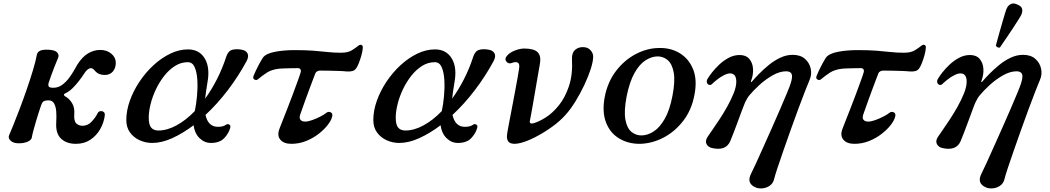

<svg xmlns="http://www.w3.org/2000/svg" viewBox="-20 -809 5995 1096"><path d="M413 12Q360 12 328.5 -17.5Q297 -47 301 -110Q303 -143 301 -171.5Q299 -200 289 -218Q279 -236 258 -236Q236 -236 228 -230Q220 -224 215 -209Q210 -195 202 -170Q194 -145 185.5 -116.5Q177 -88 170.5 -63.5Q164 -39 162 -26Q160 -10 138.5 -0.5Q117 9 87 9Q56 9 40.5 -6Q25 -21 32 -37Q39 -53 55.5 -93.5Q72 -134 92.5 -188Q113 -242 133 -300Q153 -358 168.5 -409.5Q184 -461 190 -495Q193 -512 209 -519.5Q225 -527 259 -525Q295 -523 307 -509Q319 -495 311 -477Q303 -459 291.5 -429.5Q280 -400 270.5 -373.5Q261 -347 258 -337Q254 -324 258 -316Q262 -308 284 -308Q312 -308 334 -324Q356 -340 373.5 -363Q391 -386 403 -408Q415 -430 422 -441Q450 -485 483 -504.5Q516 -524 552 -524Q590 -524 615.5 -502.5Q641 -481 641 -451Q641 -420 624 -400.5Q607 -381 578 -381Q542 -381 522 -405Q506 -425 491 -418.5Q476 -412 464 -394Q450 -372 431.5 -348Q413 -324 393 -304.5Q373 -285 352 -276Q345 -272 345 -267.5Q345 -263 352 -259Q376 -246 391.5 -220Q407 -194 404 -158Q401 -118 415.5 -104.5Q430 -91 451 -91Q480 -91 502 -113.5Q524 -136 538 -164Q543 -173 553 -174.5Q563 -176 571.5 -170Q580 -164 578 -149Q573 -109 552 -72Q531 -35 496 -11.5Q461 12 413 12Z M849 7Q811 7 777 -8.5Q743 -24 722 -53Q701 -82 701 -124Q701 -177 721 -233.5Q741 -290 776 -342.5Q811 -395 856 -436.5Q901 -478 951.5 -502.5Q1002 -527 1053 -527Q1118 -527 1149 -475Q1180 -423 1164 -337Q1160 -312 1156.5 -289.5Q1153 -267 1151 -246Q1188 -297 1219 -358Q1250 -419 1272 -487Q1283 -519 1307 -525Q1331 -531 1361 -525Q1384 -521 1393 -504Q1402 -487 1387 -459Q1341 -374 1281 -295Q1221 -216 1153 -153Q1168 -85 1224 -85Q1241 -85 1252.5 -88.5Q1264 -92 1272 -98Q1279 -103 1288.5 -98Q1298 -93 1294 -79Q1286 -48 1260 -20.5Q1234 7 1184 7Q1147 7 1119 -20.5Q1091 -48 1085 -94Q1024 -48 963.5 -20.5Q903 7 849 7ZM884 -64Q934 -64 988 -93.5Q1042 -123 1092 -175Q1100 -212 1104.5 -259.5Q1109 -307 1106.5 -351.5Q1104 -396 1091.5 -425Q1079 -454 1052 -454Q1013 -454 979 -432.5Q945 -411 917.5 -376Q890 -341 870 -299Q850 -257 839.5 -214.5Q829 -172 829 -137Q829 -97 843 -80.5Q857 -64 884 -64Z M1643 12Q1600 12 1580 -12Q1560 -36 1576 -76Q1579 -84 1591 -114.5Q1603 -145 1619.5 -187Q1636 -229 1652 -272Q1668 -315 1680.5 -349.5Q1693 -384 1697 -399Q1699 -407 1695 -413.5Q1691 -420 1679 -420Q1662 -420 1640.5 -419.5Q1619 -419 1600.5 -418.5Q1582 -418 1574 -417Q1531 -412 1504.5 -395Q1478 -378 1452 -356Q1443 -349 1432.5 -355Q1422 -361 1427 -375Q1431 -386 1440.5 -406Q1450 -426 1461 -446.5Q1472 -467 1480 -479Q1497 -503 1548 -513Q1599 -523 1662 -523Q1726 -523 1770 -519.5Q1814 -516 1850 -512Q1886 -508 1926 -508Q1966 -508 1988.5 -522Q2011 -536 2024 -547Q2035 -556 2043.5 -552.5Q2052 -549 2051 -536Q2050 -518 2043.5 -494.5Q2037 -471 2029 -450.5Q2021 -430 2014 -420Q2005 -407 1992 -403.5Q1979 -400 1960 -401Q1943 -403 1914.5 -404Q1886 -405 1856.5 -405.5Q1827 -406 1806 -406Q1799 -406 1791 -402Q1783 -398 1780 -390Q1776 -380 1767 -356Q1758 -332 1746.5 -301.5Q1735 -271 1724 -240.5Q1713 -210 1705 -187Q1697 -164 1694 -156Q1687 -136 1695 -125.5Q1703 -115 1722 -115Q1739 -115 1762.5 -123.5Q1786 -132 1808.5 -143.5Q1831 -155 1843 -165Q1854 -174 1867.5 -168Q1881 -162 1876 -143Q1871 -122 1851 -96Q1831 -70 1799 -45Q1767 -20 1727 -4Q1687 12 1643 12Z M2259 7Q2221 7 2187 -8.5Q2153 -24 2132 -53Q2111 -82 2111 -124Q2111 -177 2131 -233.5Q2151 -290 2186 -342.5Q2221 -395 2266 -436.5Q2311 -478 2361.5 -502.5Q2412 -527 2463 -527Q2528 -527 2559 -475Q2590 -423 2574 -337Q2570 -312 2566.5 -289.5Q2563 -267 2561 -246Q2598 -297 2629 -358Q2660 -419 2682 -487Q2693 -519 2717 -525Q2741 -531 2771 -525Q2794 -521 2803 -504Q2812 -487 2797 -459Q2751 -374 2691 -295Q2631 -216 2563 -153Q2578 -85 2634 -85Q2651 -85 2662.5 -88.5Q2674 -92 2682 -98Q2689 -103 2698.5 -98Q2708 -93 2704 -79Q2696 -48 2670 -20.5Q2644 7 2594 7Q2557 7 2529 -20.5Q2501 -48 2495 -94Q2434 -48 2373.5 -20.5Q2313 7 2259 7ZM2294 -64Q2344 -64 2398 -93.5Q2452 -123 2502 -175Q2510 -212 2514.5 -259.5Q2519 -307 2516.5 -351.5Q2514 -396 2501.5 -425Q2489 -454 2462 -454Q2423 -454 2389 -432.5Q2355 -411 2327.5 -376Q2300 -341 2280 -299Q2260 -257 2249.5 -214.5Q2239 -172 2239 -137Q2239 -97 2253 -80.5Q2267 -64 2294 -64Z M2952 7Q2909 18 2888.5 5Q2868 -8 2876 -53Q2878 -66 2885 -102Q2892 -138 2901 -185.5Q2910 -233 2919 -280.5Q2928 -328 2934.5 -365Q2941 -402 2943 -416Q2948 -445 2935.5 -451.5Q2923 -458 2903 -450Q2883 -442 2871 -457Q2859 -472 2872 -488Q2887 -508 2917.5 -520Q2948 -532 2972 -532Q3028 -532 3049 -511Q3070 -490 3062 -445Q3061 -438 3056.5 -413Q3052 -388 3046 -353Q3040 -318 3033.5 -280Q3027 -242 3021 -207.5Q3015 -173 3010.5 -149.5Q3006 -126 3005 -121Q3002 -109 3008.5 -105.5Q3015 -102 3027 -106Q3056 -114 3095 -138.5Q3134 -163 3170 -207.5Q3206 -252 3228 -318Q3250 -384 3245 -473Q3244 -507 3262 -523.5Q3280 -540 3307 -540Q3335 -540 3350.5 -523Q3366 -506 3366 -486Q3366 -459 3352.5 -416.5Q3339 -374 3316 -325Q3293 -276 3265 -230.5Q3237 -185 3208 -153Q3175 -116 3128.5 -83Q3082 -50 3035 -26Q2988 -2 2952 7Z M3635 12Q3568 13 3515.5 -18Q3463 -49 3439.5 -109.5Q3416 -170 3432 -256Q3449 -342 3496.5 -404Q3544 -466 3608.5 -500Q3673 -534 3740 -535Q3808 -537 3860 -505.5Q3912 -474 3936.5 -413.5Q3961 -353 3944 -267Q3928 -181 3880 -119Q3832 -57 3767.5 -23.5Q3703 10 3635 12ZM3644 -36Q3678 -37 3712 -59Q3746 -81 3774.5 -130.5Q3803 -180 3819 -264Q3835 -348 3825.5 -397Q3816 -446 3790 -467Q3764 -488 3731 -487Q3698 -486 3664 -464Q3630 -442 3602 -392.5Q3574 -343 3557 -259Q3541 -175 3550 -126Q3559 -77 3585 -56Q3611 -35 3644 -36Z M4296 262Q4238 239 4268 181Q4277 164 4295 124.5Q4313 85 4336.5 32.5Q4360 -20 4385.5 -77Q4411 -134 4433.5 -186.5Q4456 -239 4472.5 -278.5Q4489 -318 4494 -335Q4506 -373 4498.5 -387.5Q4491 -402 4468 -402Q4431 -402 4390.5 -379Q4350 -356 4315 -324Q4280 -292 4257 -264Q4251 -257 4244 -245Q4237 -233 4233 -224Q4227 -211 4216.5 -182Q4206 -153 4193 -118.5Q4180 -84 4168 -52Q4156 -20 4148 -2Q4123 54 4044 36Q4023 31 4013.5 14Q4004 -3 4018 -26Q4024 -35 4042 -61Q4060 -87 4084 -123Q4108 -159 4130.5 -199Q4153 -239 4168 -276.5Q4183 -314 4183 -343Q4183 -390 4147 -390Q4132 -390 4111 -379Q4090 -368 4072 -353.5Q4054 -339 4045 -330Q4037 -322 4028 -324.5Q4019 -327 4015.5 -337Q4012 -347 4019 -359Q4027 -373 4044.5 -395.5Q4062 -418 4086.5 -441Q4111 -464 4140.5 -479.5Q4170 -495 4202 -495Q4238 -495 4257 -473Q4276 -451 4278.5 -417Q4281 -383 4267 -346Q4266 -342 4267.5 -340.5Q4269 -339 4272 -343Q4287 -361 4312 -386.5Q4337 -412 4368 -437.5Q4399 -463 4434 -479.5Q4469 -496 4505 -496Q4549 -496 4575 -473Q4601 -450 4608 -416.5Q4615 -383 4601 -352Q4593 -333 4576 -290Q4559 -247 4538 -190Q4517 -133 4495 -71.5Q4473 -10 4453 47.5Q4433 105 4418.5 148.5Q4404 192 4399 213Q4393 238 4374 251Q4355 264 4333 266Q4311 268 4296 262Z M4857 12Q4814 12 4794 -12Q4774 -36 4790 -76Q4793 -84 4805 -114.5Q4817 -145 4833.5 -187Q4850 -229 4866 -272Q4882 -315 4894.5 -349.5Q4907 -384 4911 -399Q4913 -407 4909 -413.5Q4905 -420 4893 -420Q4876 -420 4854.5 -419.5Q4833 -419 4814.5 -418.5Q4796 -418 4788 -417Q4745 -412 4718.5 -395Q4692 -378 4666 -356Q4657 -349 4646.5 -355Q4636 -361 4641 -375Q4645 -386 4654.5 -406Q4664 -426 4675 -446.5Q4686 -467 4694 -479Q4711 -503 4762 -513Q4813 -523 4876 -523Q4940 -523 4984 -519.5Q5028 -516 5064 -512Q5100 -508 5140 -508Q5180 -508 5202.5 -522Q5225 -536 5238 -547Q5249 -556 5257.5 -552.5Q5266 -549 5265 -536Q5264 -518 5257.5 -494.5Q5251 -471 5243 -450.5Q5235 -430 5228 -420Q5219 -407 5206 -403.5Q5193 -400 5174 -401Q5157 -403 5128.5 -404Q5100 -405 5070.5 -405.5Q5041 -406 5020 -406Q5013 -406 5005 -402Q4997 -398 4994 -390Q4990 -380 4981 -356Q4972 -332 4960.5 -301.5Q4949 -271 4938 -240.5Q4927 -210 4919 -187Q4911 -164 4908 -156Q4901 -136 4909 -125.5Q4917 -115 4936 -115Q4953 -115 4976.5 -123.5Q5000 -132 5022.5 -143.5Q5045 -155 5057 -165Q5068 -174 5081.5 -168Q5095 -162 5090 -143Q5085 -122 5065 -96Q5045 -70 5013 -45Q4981 -20 4941 -4Q4901 12 4857 12Z M5611 262Q5553 239 5583 181Q5592 164 5610 124.5Q5628 85 5651.5 32.5Q5675 -20 5700.5 -77Q5726 -134 5748.5 -186.5Q5771 -239 5787.5 -278.5Q5804 -318 5809 -335Q5821 -373 5813.5 -387.5Q5806 -402 5783 -402Q5746 -402 5705.5 -379Q5665 -356 5630 -324Q5595 -292 5572 -264Q5566 -257 5559 -245Q5552 -233 5548 -224Q5542 -211 5531.5 -182Q5521 -153 5508 -118.5Q5495 -84 5483 -52Q5471 -20 5463 -2Q5438 54 5359 36Q5338 31 5328.5 14Q5319 -3 5333 -26Q5339 -35 5357 -61Q5375 -87 5399 -123Q5423 -159 5445.5 -199Q5468 -239 5483 -276.5Q5498 -314 5498 -343Q5498 -390 5462 -390Q5447 -390 5426 -379Q5405 -368 5387 -353.5Q5369 -339 5360 -330Q5352 -322 5343 -324.5Q5334 -327 5330.5 -337Q5327 -347 5334 -359Q5342 -373 5359.5 -395.5Q5377 -418 5401.5 -441Q5426 -464 5455.5 -479.5Q5485 -495 5517 -495Q5553 -495 5572 -473Q5591 -451 5593.5 -417Q5596 -383 5582 -346Q5581 -342 5582.5 -340.5Q5584 -339 5587 -343Q5602 -361 5627 -386.5Q5652 -412 5683 -437.5Q5714 -463 5749 -479.5Q5784 -496 5820 -496Q5864 -496 5890 -473Q5916 -450 5923 -416.5Q5930 -383 5916 -352Q5908 -333 5891 -290Q5874 -247 5853 -190Q5832 -133 5810 -71.5Q5788 -10 5768 47.5Q5748 105 5733.5 148.5Q5719 192 5714 213Q5708 238 5689 251Q5670 264 5648 266Q5626 268 5611 262ZM5688.2 -538Q5681.6 -535.4 5674.2 -539.2Q5666.8 -543 5664.7 -548.7Q5665.8 -552.8 5671.3 -573.3Q5676.8 -593.8 5684.9 -622.7Q5693 -651.6 5701.6 -680.8Q5710.1 -710 5717 -733.1Q5723.9 -756.1 5728 -763.1Q5735.1 -778.7 5751 -786.2Q5766.9 -793.6 5788.2 -782.8Q5812.6 -772.6 5814.9 -756.6Q5817.2 -740.6 5810 -725Q5806.5 -717.1 5793.8 -697.1Q5781.1 -677.1 5764.3 -651.2Q5747.5 -625.3 5730.6 -600.6Q5713.7 -575.8 5701.7 -558.5Q5689.8 -541.2 5688.2 -538Z"/></svg>

Font: Zen Antique Soft
Style: Regular
Weight: 400
Designer: Yoshimichi Ohira
Foundry: Positype
Version: Version 1.001